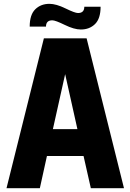

<svg xmlns="http://www.w3.org/2000/svg" viewBox="-20 -982 681 1002"><path d="M209 -782H432L627 0H454L416 -168H225L188 0H14ZM420 -947H505Q505 -885 476 -856.5Q447 -828 402 -828Q367 -828 318 -852Q269 -876 253 -876Q220 -876 220 -843H135Q135 -905 164 -933.5Q193 -962 238 -962Q273 -962 322 -938Q371 -914 387 -914Q420 -914 420 -947ZM320 -595 256 -308H384Z"/></svg>

Font: Cooper Hewitt
Style: Bold
Weight: 711
Designer: Village Type and Design LLC
Foundry: Cooper Hewitt Smithsonian Design Museum
Version: 1.000